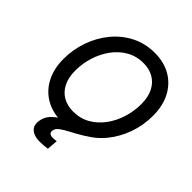

<svg xmlns="http://www.w3.org/2000/svg" viewBox="-252 -895 1257 1257"><g transform="rotate(45 376.5 -266.5)"><path d="M337.4 11.2Q251.5 11.2 188 -25.6Q124.5 -62.5 89.4 -129.9Q54.2 -197.3 54.2 -288.1Q54.2 -375 82.5 -455.8Q110.8 -536.6 163.1 -600.3Q215.3 -664.1 288.1 -701.4Q360.8 -738.8 449.7 -738.8Q535.2 -738.8 598.6 -701.9Q662.1 -665 697.3 -597.7Q732.4 -530.3 732.4 -439Q732.4 -351.6 703.9 -270.8Q675.3 -189.9 622.8 -126.2Q570.3 -62.5 497.8 -25.6Q425.3 11.2 337.4 11.2ZM341.8 -88.4Q407.2 -88.4 459.5 -118.2Q511.7 -147.9 548.6 -198.5Q585.4 -249 604.7 -311.3Q624 -373.5 624 -438.5Q624 -503.9 601.1 -548.6Q578.1 -593.3 537.8 -616.2Q497.6 -639.2 445.3 -639.2Q379.4 -639.2 327.1 -609.1Q274.9 -579.1 238.3 -528.6Q201.7 -478 182.1 -415.8Q162.6 -353.5 162.6 -288.6Q162.6 -223.6 185.3 -179Q208 -134.3 248.5 -111.3Q289.1 -88.4 341.8 -88.4ZM326.7 206.1Q275.9 206.1 248 181.6Q220.2 157.2 228.5 110.4Q234.9 71.3 260.5 43.9Q286.1 16.6 324.2 -5.6Q362.3 -27.8 406.7 -51Q451.2 -74.2 495.8 -104.7Q540.5 -135.3 579.6 -179Q618.7 -222.7 646.2 -286.1Q673.8 -349.6 682.6 -439H732.4Q728 -345.7 705.1 -277.1Q682.1 -208.5 647.2 -159.7Q612.3 -110.8 572 -76.9Q531.7 -43 491.5 -19.3Q451.2 4.4 417 22.2Q382.8 40 360.8 56.4Q338.9 72.8 335 93.3Q332.5 109.9 340.8 118.7Q349.1 127.4 370.6 127.4Q378.9 127.4 387.7 126.5Q396.5 125.5 403.8 124.5L397.9 200.2Q382.3 202.6 363.8 204.3Q345.2 206.1 326.7 206.1Z"/></g></svg>

Font: Inter 28pt Medium
Style: Italic
Weight: 500
Italic angle: -9.3988°
Designer: Rasmus Andersson
Foundry: rsms
Version: Version 4.001;git-66647c0bb